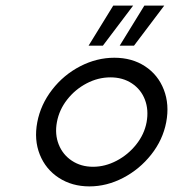

<svg xmlns="http://www.w3.org/2000/svg" viewBox="-20 -658 617 685"><path d="M113 -222Q125 -285 166 -338Q207 -391 266 -421.5Q325 -452 388 -452Q451 -452 497.5 -421.5Q544 -391 564.5 -338Q585 -285 573 -222Q561 -159 519.5 -106.5Q478 -54 419.5 -23.5Q361 7 299 7Q237 7 190 -23.5Q143 -54 122 -106.5Q101 -159 113 -222ZM503 -222Q511 -266 497 -302.5Q483 -339 450.5 -360.5Q418 -382 374 -382Q330 -382 289 -360.5Q248 -339 219.5 -302.5Q191 -266 183 -222Q175 -179 189.5 -142.5Q204 -106 236.5 -84.5Q269 -63 312 -63Q355 -63 396 -84.5Q437 -106 466 -142.5Q495 -179 503 -222ZM384 -638H455L347 -495H296ZM495 -638H566L458 -495H407Z"/></svg>

Font: Teachers[wght] Italic
Style: Regular
Weight: 400
Designer: Alfredo Marco Pradil & Chank Diesel
Version: Version 1.000;Glyphs 3.1.2 (3151)